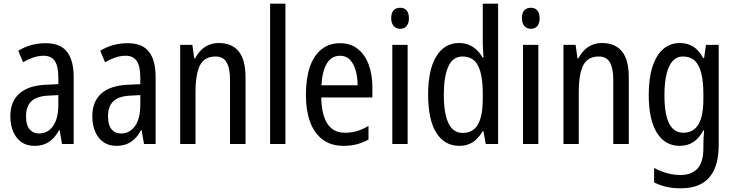

<svg xmlns="http://www.w3.org/2000/svg" viewBox="-20 -780 3980 1040"><path d="M228 -546Q307 -546 343 -499.5Q379 -453 379 -363V0H316L303 -75H300Q284 -46 265 -27.5Q246 -9 222 0.5Q198 10 166 10Q124 10 95 -11Q66 -32 51 -68Q36 -104 36 -150Q36 -230 85 -273.5Q134 -317 229 -321L296 -324V-359Q296 -422 276.5 -450Q257 -478 217 -478Q189 -478 162 -469Q135 -460 105 -443L79 -505Q111 -525 148.5 -535.5Q186 -546 228 -546ZM242 -262Q178 -259 149.5 -231Q121 -203 121 -151Q121 -103 140 -80Q159 -57 191 -57Q239 -57 267.5 -97.5Q296 -138 296 -213V-265Z M672 -546Q751 -546 787 -499.5Q823 -453 823 -363V0H760L747 -75H744Q728 -46 709 -27.5Q690 -9 666 0.5Q642 10 610 10Q568 10 539 -11Q510 -32 495 -68Q480 -104 480 -150Q480 -230 529 -273.5Q578 -317 673 -321L740 -324V-359Q740 -422 720.5 -450Q701 -478 661 -478Q633 -478 606 -469Q579 -460 549 -443L523 -505Q555 -525 592.5 -535.5Q630 -546 672 -546ZM686 -262Q622 -259 593.5 -231Q565 -203 565 -151Q565 -103 584 -80Q603 -57 635 -57Q683 -57 711.5 -97.5Q740 -138 740 -213V-265Z M1165 -547Q1236 -547 1273 -501.5Q1310 -456 1310 -360V0H1226V-347Q1226 -410 1207.5 -442Q1189 -474 1148 -474Q1088 -474 1063.5 -427Q1039 -380 1039 -279V0H956V-537H1022L1032 -464H1037Q1051 -491 1070 -509.5Q1089 -528 1113.5 -537.5Q1138 -547 1165 -547Z M1526 0H1443V-760H1526Z M1822 -546Q1879 -546 1918 -515Q1957 -484 1977 -430Q1997 -376 1997 -308V-252H1720Q1722 -157 1754 -109Q1786 -61 1848 -61Q1883 -61 1913.5 -70Q1944 -79 1976 -98V-24Q1945 -7 1912.5 1.5Q1880 10 1840 10Q1772 10 1726.5 -25Q1681 -60 1659 -121.5Q1637 -183 1637 -265Q1637 -355 1658.5 -417.5Q1680 -480 1721.5 -513Q1763 -546 1822 -546ZM1822 -478Q1777 -478 1751.5 -438Q1726 -398 1721 -318H1917Q1917 -363 1906.5 -399Q1896 -435 1875.5 -456.5Q1855 -478 1822 -478Z M2188 -537V0H2105V-537ZM2148 -738Q2170 -738 2182.5 -723.5Q2195 -709 2195 -681Q2195 -654 2182.5 -639Q2170 -624 2148 -624Q2126 -624 2112.5 -639Q2099 -654 2099 -681Q2099 -710 2112 -724Q2125 -738 2148 -738Z M2468 10Q2388 10 2343.5 -60.5Q2299 -131 2299 -268Q2299 -403 2343.5 -475Q2388 -547 2466 -547Q2495 -547 2518.5 -537.5Q2542 -528 2561 -510.5Q2580 -493 2594 -468H2599Q2598 -488 2596.5 -507.5Q2595 -527 2595 -543V-760H2678V0H2611L2599 -69H2595Q2580 -45 2562 -27Q2544 -9 2520.5 0.5Q2497 10 2468 10ZM2486 -60Q2543 -60 2569 -106Q2595 -152 2595 -246V-272Q2595 -374 2569.5 -424Q2544 -474 2485 -474Q2433 -474 2408.5 -420Q2384 -366 2384 -267Q2384 -166 2409 -113Q2434 -60 2486 -60Z M2896 -537V0H2813V-537ZM2856 -738Q2878 -738 2890.5 -723.5Q2903 -709 2903 -681Q2903 -654 2890.5 -639Q2878 -624 2856 -624Q2834 -624 2820.5 -639Q2807 -654 2807 -681Q2807 -710 2820 -724Q2833 -738 2856 -738Z M3241 -547Q3312 -547 3349 -501.5Q3386 -456 3386 -360V0H3302V-347Q3302 -410 3283.5 -442Q3265 -474 3224 -474Q3164 -474 3139.5 -427Q3115 -380 3115 -279V0H3032V-537H3098L3108 -464H3113Q3127 -491 3146 -509.5Q3165 -528 3189.5 -537.5Q3214 -547 3241 -547Z M3663 -547Q3704 -547 3735 -527.5Q3766 -508 3789 -466H3794L3804 -537H3873V7Q3873 81 3851 133.5Q3829 186 3783.5 213Q3738 240 3666 240Q3624 240 3589.5 232Q3555 224 3523 208V130Q3546 142 3569.5 150.5Q3593 159 3617 163.5Q3641 168 3666 168Q3726 168 3758 133Q3790 98 3790 22V5Q3790 -11 3791 -32.5Q3792 -54 3794 -74H3790Q3767 -31 3735.5 -10.5Q3704 10 3661 10Q3582 10 3538 -61Q3494 -132 3494 -266Q3494 -357 3514.5 -419.5Q3535 -482 3572.5 -514.5Q3610 -547 3663 -547ZM3679 -474Q3646 -474 3624 -450Q3602 -426 3590.5 -379.5Q3579 -333 3579 -265Q3579 -161 3604.5 -111Q3630 -61 3682 -61Q3709 -61 3729.5 -72.5Q3750 -84 3763.5 -106.5Q3777 -129 3783.5 -164Q3790 -199 3790 -245V-269Q3790 -341 3778 -386Q3766 -431 3742 -452.5Q3718 -474 3679 -474Z"/></svg>

Font: Noto Sans Display Condensed
Style: Regular
Weight: 400
Width: 3
Designer: Monotype Design Team
Foundry: Monotype Imaging Inc.
Version: Version 2.003